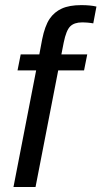

<svg xmlns="http://www.w3.org/2000/svg" viewBox="-20 -745 404 765"><path d="M211.9 -464.4 121.6 0H33.7L124 -464.4H49.8L62.5 -528.3H136.7L147.9 -587.9Q158.7 -641.6 177.7 -669.9Q196.3 -697.3 226.3 -710.9Q256.3 -724.6 303.7 -724.6Q340.3 -724.6 364.3 -718.8L351.6 -651.9Q346.2 -652.8 340.6 -653.6Q335 -654.3 329.6 -654.8Q324.2 -655.3 318.4 -655.5Q312.5 -655.8 307.1 -655.8Q275.9 -655.8 259.8 -639.9Q243.7 -624 233.9 -575.7L224.6 -528.3H327.6L314.9 -464.4Z"/></svg>

Font: Arimo
Style: Italic
Weight: 400
Italic angle: -12°
Designer: Steve Matteson
Foundry: Monotype Imaging Inc.
Version: Version 1.33